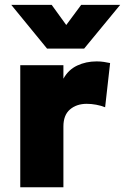

<svg xmlns="http://www.w3.org/2000/svg" viewBox="-20 -790 527 810"><path d="M65.5 0V-515H247.5V-458Q268.5 -496 305.8 -513.5Q343 -531 387.5 -531Q405 -531 418.2 -528.8Q431.5 -526.5 444.5 -524L423.5 -337.5Q406 -344.5 385.8 -348.2Q365.5 -352 346 -352Q303 -352 275.2 -328.2Q247.5 -304.5 247.5 -256.5V0ZM178.5 -585 27.5 -769.5H198L259.5 -684.5L322.5 -769.5H487L335 -585Z"/></svg>

Font: Geologica ExtraBold
Style: Regular
Weight: 800
Designer: Sindre Bremnes, Frode Helland
Foundry: Monokrom Skriftforlag AS
Version: Version 1.010;gftools[0.9.28]